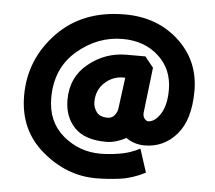

<svg xmlns="http://www.w3.org/2000/svg" viewBox="-51 -659 910 811"><g transform="rotate(5 404.5 -253.0)"><path d="M584 -389 561 -194Q561 -179 568.5 -170.5Q576 -162 583 -162Q611 -162 635 -199Q659 -236 659 -302Q659 -389 599 -444Q539 -499 446 -499Q340 -499 253.5 -425Q167 -351 167 -225Q167 -124 235.5 -66Q304 -8 394 -8Q429 -8 474 -15Q519 -22 561 -44L593 55Q539 83 486.5 90Q434 97 384 97Q260 97 156 9Q52 -79 52 -225Q52 -378 159.5 -490.5Q267 -603 447 -603Q584 -603 675.5 -519Q767 -435 767 -307Q767 -184 712.5 -121.5Q658 -59 577 -59Q555 -59 534.5 -65.5Q514 -72 498 -84Q481 -74 458.5 -67Q436 -60 414 -60Q323 -60 279.5 -105.5Q236 -151 236 -223Q236 -319 307 -376.5Q378 -434 468 -434H548ZM350 -223Q350 -201 364 -181.5Q378 -162 412 -162Q429 -162 440.5 -175.5Q452 -189 454 -208L471 -337H463Q418 -337 384 -305.5Q350 -274 350 -223Z"/></g></svg>

Font: Palanquin Dark
Style: Regular
Weight: 400
Designer: Pria Ravichandran
Version: Version 1.001